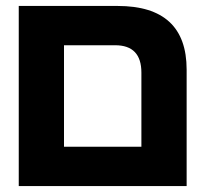

<svg xmlns="http://www.w3.org/2000/svg" viewBox="-20 -625 700 645"><path d="M43 0H607V-391Q607 -605 375 -605H43ZM195 -132V-473H367Q455 -473 455 -381V-132Z"/></svg>

Font: Noto Sans Hebrew ExtraCondensed Extra
Style: Regular
Weight: 800
Width: 3
Designer: Monotype Design Team
Foundry: Monotype Imaging Inc.
Version: Version 1.902